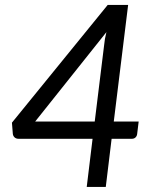

<svg xmlns="http://www.w3.org/2000/svg" viewBox="-20 -736 620 756"><path d="M428 -257.5H526L520 -208Q519 -200 513.5 -194.8Q508 -189.5 499 -189.5H419.5L396.5 0H321.5L344.5 -189.5H53.5Q43.5 -189.5 37.5 -195Q31.5 -200.5 30.5 -209L27 -253L404 -716.5H484.5ZM390 -558.5Q391 -570 393.2 -582.8Q395.5 -595.5 399 -609.5L118.5 -257.5H353Z"/></svg>

Font: Lato
Style: Italic
Weight: 400
Italic angle: -7°
Designer: Lukasz Dziedzic
Foundry: tyPoland Lukasz Dziedzic
Version: Version 2.007; 2014-02-27